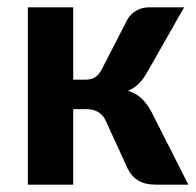

<svg xmlns="http://www.w3.org/2000/svg" viewBox="-20 -505 535 525"><path d="M328.6 -452.1Q337.4 -467.3 353 -476.1Q368.7 -484.9 385.7 -484.9H483.4L381.8 -306.2Q370.6 -287.1 358.6 -275.4Q346.7 -263.7 330.1 -256.8Q353 -249.5 367.4 -235.6Q381.8 -221.7 393.6 -200.2L495.1 0H409.2Q376.5 0 358.4 -11Q340.3 -22 329.6 -43L270 -172.9Q262.7 -189.9 249 -198.2Q235.4 -206.5 218.3 -206.5H180.2V0H56.2V-484.9H180.2V-287.1H212.4Q231 -287.1 241 -294.2Q251 -301.3 258.8 -316.4Z"/></svg>

Font: Carlito
Style: Bold
Weight: 700
Designer: Lukasz Dziedzic
Foundry: tyPoland Lukasz Dziedzic
Version: Version 1.104